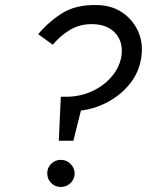

<svg xmlns="http://www.w3.org/2000/svg" viewBox="-20 -730 585 764"><path d="M462 -500Q453 -458 422.5 -423Q392 -388 346.5 -367Q301 -346 247 -345H222L214 -170H272L302 -290Q359 -297 410.5 -325Q462 -353 497.5 -397.5Q533 -442 542 -500Q551 -557 530 -604.5Q509 -652 465.5 -681Q422 -710 362 -710Q281 -711 227.5 -677.5Q174 -644 132 -594L190 -552Q219 -587 257.5 -610.5Q296 -634 345 -634Q408 -634 440.5 -596.5Q473 -559 462 -500ZM168 -40Q168 -18 183.5 -2Q199 14 222 14Q245 14 261 -2Q277 -18 277 -40Q277 -61 261 -77.5Q245 -94 222 -94Q200 -94 184 -78.5Q168 -63 168 -40Z"/></svg>

Font: Jost* 400 Book Italic
Style: Italic
Weight: 400
Italic angle: -10°
Version: Version 3.200; ttfautohint (v0.97) -l 8 -r 50 -G 200 -x 14 -